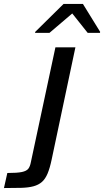

<svg xmlns="http://www.w3.org/2000/svg" viewBox="-127 -749 526 970"><path d="M-107 201 -90 125Q-40 125 -16.5 120Q7 115 16 103.5Q25 92 29 70L153 -510H254L134 57Q125 100 113.5 127.5Q102 155 85 170Q68 185 42.5 192Q17 199 -19.5 200Q-56 201 -107 201ZM50 -583 51 -588 194 -729H292L379 -588L378 -583H316L238 -681L123 -583Z"/></svg>

Font: Saira Expanded Medium
Style: Italic
Weight: 500
Width: 7
Italic angle: -12°
Designer: Hector Gatti with collaboration of the Omnibus-Type team
Foundry: Omnibus-Type
Version: Version 1.101